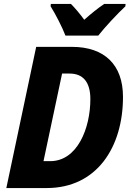

<svg xmlns="http://www.w3.org/2000/svg" viewBox="-20 -951 662 971"><path d="M311 -771H477C509 -812 574 -882 614 -919L615 -931H507C474 -909 441 -882 406 -851C386 -879 358 -912 339 -931H237L236 -919C261 -879 294 -815 311 -771ZM12 0H216C470 0 602 -207 602 -461C602 -624 508 -714 344 -714H163ZM234 -136H200L294 -579H332C399 -579 437 -537 437 -450C437 -302 371 -136 234 -136Z"/></svg>

Font: Noto Sans SemiCondensed ExtraBold
Style: Italic
Weight: 800
Width: 4
Italic angle: -12°
Designer: Monotype Design Team
Foundry: Monotype Imaging Inc.
Version: Version 2.013